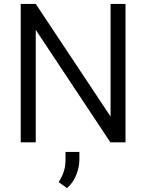

<svg xmlns="http://www.w3.org/2000/svg" viewBox="-20 -731 752 986"><path d="M624.5 -710.9V0H546.9L163.6 -577.6V0H86.4V-710.9H163.6L547.9 -132.3V-710.9ZM387.7 49.3V87.4Q387.7 126 371.8 166.7Q356 207.5 324.2 234.9L281.2 204.1Q298.8 177.2 307.6 149.7Q316.4 122.1 316.4 88.4V49.3Z"/></svg>

Font: Vazirmatn RD FD Light
Style: Regular
Weight: 300
Designer: Saber Rastikerdar
Foundry: Saber Rastikerdar
Version: Version 33.003